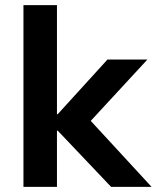

<svg xmlns="http://www.w3.org/2000/svg" viewBox="-20 -725 608 745"><path d="M71 0V-705H201V-282H204L397 -494H552L309 -231L310 -280L568 0H411L204 -218H201V0Z"/></svg>

Font: Nunito Sans 10pt
Style: Bold
Weight: 700
Designer: Vernon Adams
Foundry: Vernon Adams
Version: Version 3.101;gftools[0.9.27]